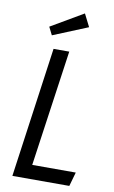

<svg xmlns="http://www.w3.org/2000/svg" viewBox="-98 -949 592 999"><g transform="rotate(10 198.0 -449.0)"><path d="M267.1 -897.9 300.8 -831.1 117.2 -755.9 96.2 -797.9ZM221.2 -688 133.8 -74.2H363.8L342.8 0H42L138.2 -688Z"/></g></svg>

Font: Fira Sans Compressed Book
Style: Italic
Weight: 350
Width: 3
Italic angle: -8°
Designer: Carrois Corporate & Edenspiekermann AG
Foundry: Carrois Corporate GbR & Edenspiekermann AG
Version: Version 4.203;PS 004.203;hotconv 1.0.88;makeotf.lib2.5.64775